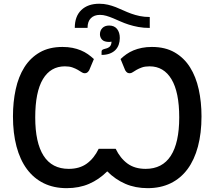

<svg xmlns="http://www.w3.org/2000/svg" viewBox="-20 -972 1116 1000"><path d="M760 -826.5Q727.5 -826.5 700.5 -831.5Q673.5 -836.5 650.2 -844Q627 -851.5 607 -860.5Q587 -869.5 569 -877Q551 -884.5 534.2 -889.5Q517.5 -894.5 500.5 -894.5Q470.5 -894.5 453.2 -877.2Q436 -860 436 -827H369.5Q369.5 -887.5 403.8 -920Q438 -952.5 497 -952.5Q521 -952.5 542 -947.5Q563 -942.5 582.8 -934.8Q602.5 -927 622 -918Q641.5 -909 662.8 -901.2Q684 -893.5 707.8 -888.5Q731.5 -883.5 760 -883.5ZM509 -704Q509 -709.5 513.2 -712.5Q517.5 -715.5 527.5 -718Q543.5 -721.5 551.8 -729.5Q560 -737.5 561 -755Q555.5 -753.5 549.5 -753.5Q522.5 -753.5 511.5 -765.5Q500.5 -777.5 500.5 -793.5Q500.5 -813 513.2 -826Q526 -839 548.5 -839Q575.5 -839 589.8 -821Q604 -803 604 -774Q604 -755.5 598.2 -739.2Q592.5 -723 580.8 -711.2Q569 -699.5 551.2 -692.8Q533.5 -686 509 -686ZM608 -664.5Q622 -678 638.8 -689.8Q655.5 -701.5 675.5 -709.8Q695.5 -718 719.2 -722.8Q743 -727.5 771 -727.5Q840.5 -727.5 889.5 -699.2Q938.5 -671 969.5 -621.8Q1000.5 -572.5 1015 -506.8Q1029.5 -441 1029.5 -366Q1029.5 -278.5 1011 -209Q992.5 -139.5 956.8 -91.2Q921 -43 868.8 -17.5Q816.5 8 749 8Q685 8 633 -14.5Q581 -37 538.5 -79.5Q496 -37 444 -14.5Q392 8 327.5 8Q260 8 208 -17.5Q156 -43 120.2 -91.2Q84.5 -139.5 66 -209Q47.5 -278.5 47.5 -366Q47.5 -441 61.8 -506.8Q76 -572.5 107 -621.8Q138 -671 187 -699.2Q236 -727.5 305.5 -727.5Q334 -727.5 357.5 -722.8Q381 -718 401 -709.8Q421 -701.5 437.8 -689.8Q454.5 -678 469 -664.5L444.5 -606Q438.5 -596.5 433.2 -593.5Q428 -590.5 420.5 -590.5Q413 -590.5 405 -596Q397 -601.5 385.2 -608.2Q373.5 -615 357.2 -620.8Q341 -626.5 318 -626.5Q243.5 -626.5 203.5 -559.8Q163.5 -493 163.5 -360.5Q163.5 -228.5 207.2 -160.5Q251 -92.5 338 -92.5Q394.5 -92.5 432.2 -120Q470 -147.5 494 -197H582.5Q606.5 -147.5 644.2 -120Q682 -92.5 738.5 -92.5Q825.5 -92.5 869.5 -160.5Q913.5 -228.5 913.5 -360.5Q913.5 -492 873.2 -559.2Q833 -626.5 759 -626.5Q735.5 -626.5 719.2 -620.8Q703 -615 691.2 -608.2Q679.5 -601.5 671.5 -596Q663.5 -590.5 656 -590.5Q648.5 -590.5 643.2 -593.5Q638 -596.5 632 -606Z"/></svg>

Font: Lato 2
Style: Regular
Weight: 600
Designer: Lukasz Dziedzic with Adam Twardoch and Botio Nikoltchev
Foundry: tyPoland Lukasz Dziedzic
Version: Version 2.015; 2015-08-06; http://www.latofonts.com/